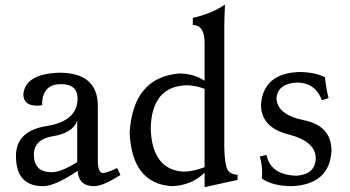

<svg xmlns="http://www.w3.org/2000/svg" viewBox="-20 -793 1508 828"><path d="M203.6 -50.3Q242.7 -50.3 313 -93.8V-271.5Q292.5 -219.2 209.2 -205.8Q126 -192.4 126 -125.5Q126.5 -50.3 203.6 -50.3ZM385.3 9.8Q319.3 9.8 314.9 -56.2Q217.3 9.8 165.5 9.8Q48.8 9.8 48.8 -120.6Q48.8 -228.5 181.4 -249.5Q314 -270.5 314.5 -367.7Q314.5 -430.2 242.7 -430.2Q167.5 -430.2 161.6 -352.5Q161.6 -343.3 162.6 -339.4Q149.9 -337.4 140.1 -337.4Q82 -337.4 80.6 -384.8Q87.4 -474.6 235.8 -479.5Q401.9 -479.5 401.9 -335.4V-98.6Q401.9 -46.9 425.3 -46.9Q440.9 -47.4 484.9 -68.4L499.5 -38.6Q424.3 9.8 385.3 9.8Z M771.5 -52.7Q818.8 -54.2 862.3 -72.3V-409.7Q826.2 -424.3 785.2 -425.3Q634.3 -421.4 629.9 -239.3Q635.7 -61 771.5 -52.7ZM862.3 14.2V-48.3Q804.2 8.3 718.3 9.8Q548.8 -3.4 539.1 -220.2Q553.2 -458.5 752 -476.1Q815.4 -476.1 862.3 -444.8V-607.9Q862.3 -685.1 811.5 -685.1V-715.8Q895 -734.9 950.2 -773.4Q947.3 -712.9 947.3 -680.7V-161.6Q947.8 -102.1 957 -71.3Q966.3 -40.5 1004.4 -39.6V-17.1Z M1240.2 9.8Q1154.8 9.8 1108.9 -23.9Q1110.4 -36.1 1110.4 -49.3Q1110.4 -84 1100.6 -118.2L1129.4 -125Q1146.5 -39.1 1257.8 -35.2Q1338.9 -40.5 1341.8 -109.4Q1341.8 -183.6 1223.6 -213.4Q1105.5 -243.2 1105.5 -342.3Q1115.7 -475.6 1267.6 -482.4Q1337.9 -482.4 1381.3 -460Q1386.2 -410.6 1397 -370.1L1368.2 -360.4Q1340.3 -436 1261.7 -437Q1178.2 -433.1 1172.4 -370.6Q1173.8 -298.3 1291.3 -274.4Q1408.7 -250.5 1409.7 -143.6Q1401.9 1.5 1240.2 9.8Z"/></svg>

Font: Almanac
Style: Regular
Weight: 400
Designer: Eden's Almanac
Version: Version 3.501;March 28, 2021;FontCreator 13.0.0.2683 64-bit